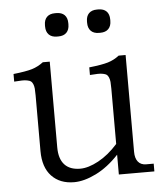

<svg xmlns="http://www.w3.org/2000/svg" viewBox="-52 -757 717 820"><g transform="rotate(-5 306.5 -347.0)"><path d="M173.8 -138.2Q173.8 -89.4 196.8 -64.2Q219.7 -39.1 264.2 -39.1Q298.8 -39.1 342.5 -62.7Q386.2 -86.4 425.8 -130.9V-368.2Q425.8 -386.2 424.8 -397Q423.8 -407.7 420.2 -416.3Q416.5 -424.8 411.6 -428.5Q406.7 -432.1 395.8 -434.3Q384.8 -436.5 372.8 -436Q360.8 -435.5 339.8 -434.1V-466.8Q394 -472.7 420.7 -480.7Q447.3 -488.8 469.2 -505.9H499V-90.8Q499 -63 511.2 -48.1Q523.4 -33.2 545.9 -33.2H578.1V0H425.8V-85Q378.9 -34.7 327.4 -9.3Q275.9 16.1 232.9 16.1Q172.4 16.1 136.7 -21.5Q101.1 -59.1 101.1 -128.9V-368.2Q101.1 -386.2 100.1 -397Q99.1 -407.7 95.5 -416.3Q91.8 -424.8 86.9 -428.5Q82 -432.1 71 -434.3Q60.1 -436.5 48.1 -436Q36.1 -435.5 15.1 -434.1V-466.8Q69.3 -472.7 95.5 -480.7Q121.6 -488.8 144 -505.9H173.8ZM167 -657.2V-663.1Q167 -685.5 179.2 -697.8Q191.4 -710 213.9 -710H220.2Q242.7 -710 254.9 -697.8Q267.1 -685.5 267.1 -663.1V-657.2Q267.1 -634.8 254.9 -622.3Q242.7 -609.9 220.2 -609.9H213.9Q191.4 -609.9 179.2 -622.3Q167 -634.8 167 -657.2ZM347.2 -657.2V-663.1Q347.2 -685.5 359.4 -697.8Q371.6 -710 394 -710H399.9Q422.4 -710 434.6 -697.8Q446.8 -685.5 446.8 -663.1V-657.2Q446.8 -634.8 434.6 -622.3Q422.4 -609.9 399.9 -609.9H394Q371.6 -609.9 359.4 -622.3Q347.2 -634.8 347.2 -657.2Z"/></g></svg>

Font: LT Superior Serif
Style: Regular
Weight: 400
Designer: Daniel Lyons
Foundry: LyonsType
Version: Version 2.120;FEAKit 1.0